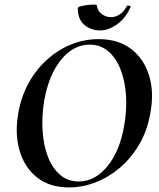

<svg xmlns="http://www.w3.org/2000/svg" viewBox="-20 -807 695 839"><path d="M281 12Q197 12 142 -31.5Q87 -75 65.5 -149Q44 -223 60 -313Q72 -383 104 -442Q136 -501 183.5 -544.5Q231 -588 289 -612Q347 -636 411 -636Q497 -636 553 -593Q609 -550 631.5 -477Q654 -404 637 -313Q624 -237 589 -177Q554 -117 505 -75Q456 -33 398.5 -10.5Q341 12 281 12ZM324 -14Q395 -14 449.5 -80.5Q504 -147 523 -260Q535 -329 530.5 -392Q526 -455 506.5 -504.5Q487 -554 453 -583Q419 -612 372 -612Q301 -612 247 -546Q193 -480 173 -366Q162 -299 166 -236Q170 -173 189 -123Q208 -73 242 -43.5Q276 -14 324 -14ZM418 -674Q378 -674 349 -698Q320 -722 320 -771Q320 -776 332.5 -779.5Q345 -783 361.5 -785Q378 -787 390.5 -787Q403 -787 403 -784Q406 -759 424.5 -745.5Q443 -732 466 -732Q484 -732 502.5 -743.5Q521 -755 534 -780Q538 -785 545 -782Q552 -779 551 -777Q528 -726 490.5 -700Q453 -674 418 -674Z"/></svg>

Font: Cormorant
Style: Bold Italic
Weight: 700
Italic angle: -10°
Designer: Christian Thalmann (Catharsis Fonts)
Foundry: Catharsis Fonts
Version: Version 4.000